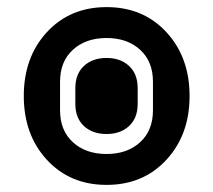

<svg xmlns="http://www.w3.org/2000/svg" viewBox="-20 -540 599 540"><path d="M448 -90.6Q382.8 -20 279.8 -20Q176.8 -20 111.8 -90.6Q46.9 -161.1 46.9 -270Q46.9 -378.9 111.8 -449.5Q176.8 -520 279.8 -520Q382.8 -520 448 -449.5Q513.2 -378.9 513.2 -270Q513.2 -161.1 448 -90.6ZM279.8 -106.9Q337.9 -106.9 374 -139.9Q410.2 -172.9 410.2 -230V-310.1Q410.2 -367.2 374 -400.1Q337.9 -433.1 279.8 -433.1Q221.2 -433.1 185.1 -400.1Q148.9 -367.2 148.9 -310.1V-230Q148.9 -172.9 185.1 -139.9Q221.2 -106.9 279.8 -106.9ZM279.8 -163.1Q240.2 -163.1 216.1 -185.5Q191.9 -208 191.9 -248V-292Q191.9 -332 216.1 -354.5Q240.2 -377 279.8 -377Q318.8 -377 343 -354.5Q367.2 -332 367.2 -292V-248Q367.2 -208 343 -185.5Q318.8 -163.1 279.8 -163.1Z"/></svg>

Font: Anuphan SemiBold
Style: Bold
Weight: 600
Designer: Mike Abbink, Paul van der Laan, Pieter van Rosmalen, Mint Tantisuwanna
Foundry: Bold Monday; Cadson Demak
Version: Version 3.002;hotconv 1.0.109;makeotfexe 2.5.65596